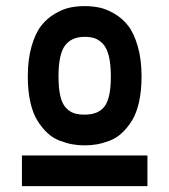

<svg xmlns="http://www.w3.org/2000/svg" viewBox="-20 -726 565 641"><path d="M472.2 -207V-104.5H53.2V-207ZM452.6 -470.7Q452.6 -422.9 444.1 -385Q435.5 -347.2 420.2 -322.8Q404.8 -298.3 386.5 -281.5Q368.2 -264.6 345.5 -256.1Q322.8 -247.6 303.2 -244.1Q283.7 -240.7 262.7 -240.7Q241.7 -240.7 222.2 -244.1Q202.6 -247.6 179.9 -256.1Q157.2 -264.6 138.9 -281.5Q120.6 -298.3 105.2 -322.8Q89.8 -347.2 81.3 -385Q72.8 -422.9 72.8 -470.7Q72.8 -527.8 85.4 -571.5Q98.1 -615.2 117.4 -639.9Q136.7 -664.6 163.3 -680.2Q189.9 -695.8 213.4 -700.7Q236.8 -705.6 262.7 -705.6Q288.6 -705.6 312 -700.7Q335.4 -695.8 362.1 -680.2Q388.7 -664.6 408 -639.9Q427.2 -615.2 439.9 -571.5Q452.6 -527.8 452.6 -470.7ZM262.7 -603Q218.8 -603 197 -574Q175.3 -544.9 175.3 -470.7Q175.3 -431.6 181.4 -405.5Q187.5 -379.4 200 -366.2Q212.4 -353 227.1 -348.1Q241.7 -343.3 262.7 -343.3Q308.6 -343.3 329.3 -371.1Q350.1 -398.9 350.1 -470.7Q350.1 -511.7 343.3 -539.1Q336.4 -566.4 323.5 -579.8Q310.5 -593.3 296.4 -598.1Q282.2 -603 262.7 -603Z"/></svg>

Font: Anka/Coder Condensed
Style: Bold
Weight: 700
Width: 4
Monospace: yes
Version: Version 001.100